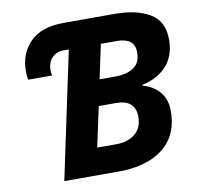

<svg xmlns="http://www.w3.org/2000/svg" viewBox="-80 -796 902 879"><g transform="rotate(-10 371.5 -357.0)"><path d="M149 0 274 -590H249Q216 -590 195.5 -568Q175 -546 175 -511Q175 -504 176 -497Q177 -490 178 -486H67Q65 -494 64 -504Q63 -514 63 -524Q63 -608 115.5 -661Q168 -714 273 -714H508Q610 -714 672 -677.5Q734 -641 734 -555Q734 -482 693 -435Q652 -388 578 -372V-368Q627 -355 656 -320.5Q685 -286 685 -233Q685 -152 648 -100.5Q611 -49 547.5 -24.5Q484 0 404 0ZM389 -431H462Q515 -431 547.5 -452.5Q580 -474 580 -523Q580 -590 497 -590H423ZM324 -125H412Q467 -125 500.5 -152.5Q534 -180 534 -232Q534 -270 512 -290.5Q490 -311 445 -311H364Z"/></g></svg>

Font: Noto IKEA Latin
Style: Bold Italic
Weight: 700
Italic angle: -12°
Designer: Monotype Design Team
Foundry: Monotype Imaging Inc.
Version: Version 1.0